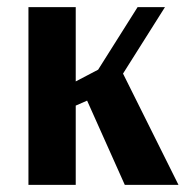

<svg xmlns="http://www.w3.org/2000/svg" viewBox="-20 -520 533 540"><path d="M60 0V-500H193V-291L256 -324L367 -500H444L326 -313L482 0H331L225 -237L193 -223V0Z"/></svg>

Font: Arsenal
Style: Bold
Weight: 700
Designer: Andrij Shevchenko
Foundry: Stairsfor
Version: Version 2.001;PS 002.001;hotconv 1.0.88;makeotf.lib2.5.64775